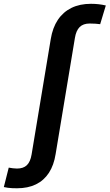

<svg xmlns="http://www.w3.org/2000/svg" viewBox="-153 -776 578 1013"><path d="M-63 217.3Q-75.7 217.3 -87.9 216.8Q-100.1 216.3 -111.1 214.8Q-122.1 213.4 -132.8 210.9L-106.9 108.4Q-98.1 110.4 -85.2 111.8Q-72.3 113.3 -63.5 113.3Q-29.8 113.3 -11.2 95.5Q7.3 77.6 13.7 39.1L114.7 -569.3Q124.5 -629.9 152.3 -671.4Q180.2 -712.9 224.1 -734.4Q268.1 -755.9 326.7 -755.9Q348.1 -755.9 367.4 -753.7Q386.7 -751.5 405.3 -747.1L375.5 -648.4Q365.7 -649.9 350.8 -650.9Q335.9 -651.9 320.3 -651.9Q286.1 -651.9 267.3 -633.3Q248.5 -614.7 242.2 -575.7L140.6 36.1Q131.3 95.7 105 136Q78.6 176.3 36.4 196.8Q-5.9 217.3 -63 217.3Z"/></svg>

Font: Inter 17pt SemiBold
Style: Italic
Weight: 600
Italic angle: -9.3988°
Version: Version 4.001;git-66647c0bb